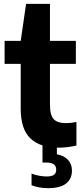

<svg xmlns="http://www.w3.org/2000/svg" viewBox="-20 -760 433 1001"><path d="M284 10Q190 10 139 -38Q88 -86 88 -193V-547L116 -740H240.5V-214.5Q240.5 -159.5 260 -138.8Q279.5 -118 324.5 -118Q336.5 -118 349.8 -119.5Q363 -121 378.5 -124V-1Q358.5 3.5 333.5 6.8Q308.5 10 284 10ZM4 -427V-547H375.5V-427ZM230.5 221Q207 221 185.2 217Q163.5 213 144.5 206V145Q164.5 153 186 156.5Q207.5 160 223.5 160Q248.5 160 260.8 151.8Q273 143.5 273 124.5Q273 87.5 222.5 87.5H201.5V-10H276.5V64L241 41.5Q295.5 41.5 325.2 65Q355 88.5 355 130.5Q355 172 324.8 196.5Q294.5 221 230.5 221Z"/></svg>

Font: Encode Sans SemiCondensed
Style: Bold
Weight: 700
Width: 4
Designer: Multiple Designers
Foundry: Impallari Type
Version: Version 3.002